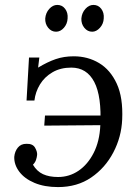

<svg xmlns="http://www.w3.org/2000/svg" viewBox="-20 -745 564 781"><path d="M216 16Q161 16 120.5 -1Q80 -18 58.5 -46.5Q37 -75 38 -107Q40 -129 52.5 -144.5Q65 -160 87 -160Q113 -161 122.5 -144.5Q132 -128 131 -115Q130 -105 126.5 -94.5Q123 -84 114 -75Q130 -48 155 -36.5Q180 -25 216 -25Q262 -25 299.5 -50.5Q337 -76 361 -123Q385 -170 388 -234Q394 -353 363.5 -411.5Q333 -470 270 -470Q226 -470 193.5 -451Q161 -432 142.5 -401.5Q124 -371 120 -336H88L98 -511H140L135 -470Q173 -493 206.5 -504.5Q240 -516 280 -516Q337 -516 383 -488.5Q429 -461 455 -404.5Q481 -348 477 -259Q474 -188 441 -125Q408 -62 351 -23Q294 16 216 16ZM160 -234 163 -275H409L407 -236ZM355 -616Q336 -616 323 -632Q310 -648 311 -670Q313 -693 327.5 -709Q342 -725 360 -725Q380 -725 392 -709Q404 -693 402 -670Q401 -648 386.5 -632Q372 -616 355 -616ZM208 -616Q189 -616 176 -632Q163 -648 164 -670Q166 -693 180.5 -709Q195 -725 213 -725Q233 -725 245 -709Q257 -693 255 -670Q254 -648 240 -632Q226 -616 208 -616Z"/></svg>

Font: Lora
Style: Italic
Weight: 400
Italic angle: -3°
Designer: Olga Karpushina, Alexei Vanyashin (Cyrillic)
Foundry: Cyreal
Version: Version 3.008